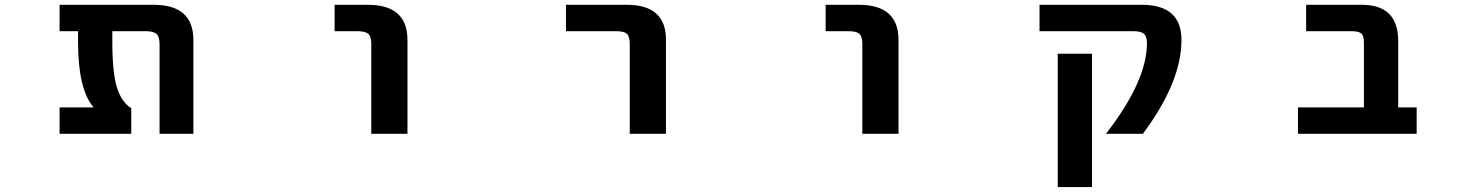

<svg xmlns="http://www.w3.org/2000/svg" viewBox="-20 -543 6040 782"><path d="M767.6 2H629.9V-363.3Q629.9 -393.6 617.2 -404.8Q604.5 -416 572.3 -416H437.5V-372.1Q437.5 -248 456.1 -187.5Q474.6 -127 514.6 -102.5V2H222.7V-105.5H361.3Q297.9 -178.7 297.9 -372.1V-416H222.7V-523.4H606.4Q767.6 -523.4 767.6 -379.9Z M1342.8 -416V-523.4H1478.5Q1639.6 -523.4 1639.6 -379.9V2H1492.2V-363.3Q1492.2 -394.5 1480 -405.3Q1467.8 -416 1434.6 -416Z M2285.2 -416V-523.4H2533.2Q2693.4 -523.4 2692.4 -379.9V2H2544.9V-363.3Q2544.9 -394.5 2533.2 -405.3Q2521.5 -416 2489.3 -416Z M3342.8 -416V-523.4H3478.5Q3639.6 -523.4 3639.6 -379.9V2H3492.2V-363.3Q3492.2 -394.5 3480 -405.3Q3467.8 -416 3434.6 -416Z M4792 -379.9Q4792 -209 4634.8 2H4484.4Q4651.4 -212.9 4651.4 -367.2Q4651.4 -394.5 4639.2 -405.3Q4627 -416 4594.7 -416H4213.9V-523.4H4630.9Q4792 -523.4 4792 -379.9ZM4288.1 218.8V-324.2H4427.7V218.8Z M5535.2 -367.2Q5535.2 -397.5 5524.4 -406.7Q5513.7 -416 5483.4 -416H5299.8V-523.4H5527.3Q5673.8 -523.4 5674.8 -377V-105.5H5750V2H5266.6V-105.5H5535.2Z"/></svg>

Font: Gen Shin Gothic Monospace Bold
Style: Bold
Weight: 700
Designer: [Source Han Sans]
Ryoko NISHIZUKA  (kana & ideographs); Paul D. Hunt (Latin, Greek & Cyrillic); Wenlong ZHANG  (bopomofo
Version: Version 1.002.20150607